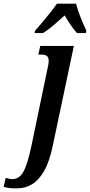

<svg xmlns="http://www.w3.org/2000/svg" viewBox="-142 -786 490 1045"><path d="M-46 239Q-69 240 -86 238Q-103 236 -122 231L-111 182Q-105 184 -94.5 186.5Q-84 189 -75 189Q-37 189 -14.5 148.5Q8 108 29 8L115 -405Q119 -423 121 -433.5Q123 -444 123 -454Q123 -475 112.5 -482Q102 -489 81 -489H67L77 -536H260L145 8Q127 95 97.5 145.5Q68 196 31.5 217.5Q-5 239 -46 239ZM49 -619Q66 -638 87.5 -663.5Q109 -689 130.5 -716Q152 -743 168 -766H272Q280 -733 297 -690.5Q314 -648 328 -619L325 -606H277Q261 -623 242 -651Q223 -679 210 -702Q179 -674 150.5 -649.5Q122 -625 92 -606H46Z"/></svg>

Font: Noto Serif ExtraCondensed SemiBold
Style: Italic
Weight: 600
Width: 2
Italic angle: -12°
Designer: Monotype Design Team
Foundry: Monotype Imaging Inc.
Version: Version 2.013